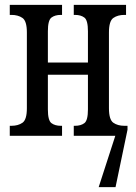

<svg xmlns="http://www.w3.org/2000/svg" viewBox="-20 -556 556 786"><path d="M20 0V-41H27Q54 -41 72 -53.5Q90 -66 90 -113V-423Q90 -470 72 -482.5Q54 -495 27 -495H20V-536H234V-495H229Q205 -495 190.5 -484Q176 -473 176 -428V-300H340V-428Q340 -473 325.5 -484Q311 -495 287 -495H282V-536H496V-495H489Q462 -495 444 -482.5Q426 -470 426 -423V-113Q426 -66 444 -53.5Q462 -41 489 -41H502V-25L453 210H384L452 0H282V-41H287Q311 -41 325.5 -52Q340 -63 340 -108V-250H176V-108Q176 -63 190.5 -52Q205 -41 229 -41H234V0Z"/></svg>

Font: Noto Serif ExtraCondensed
Style: Regular
Weight: 400
Width: 2
Designer: Monotype Design Team
Foundry: Monotype Imaging Inc.
Version: Version 2.015